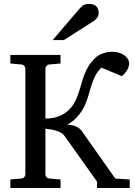

<svg xmlns="http://www.w3.org/2000/svg" viewBox="-20 -948 679 968"><path d="M469.2 0V-32.2L304.2 -264.2Q298.3 -272.9 287.4 -279.1Q276.4 -285.2 262.7 -289.3Q249 -293.5 234.9 -295.7Q220.7 -297.9 209 -298.8V-68.8Q209 -62 214.1 -55.4Q219.2 -48.8 230 -47.9L285.2 -43V0H32.2V-43L86.9 -47.9Q97.7 -48.8 102.8 -55.4Q107.9 -62 107.9 -68.8V-602.1Q107.9 -608.9 102.8 -615.5Q97.7 -622.1 86.9 -623L32.2 -627.9V-670.9H285.2V-627.9L230 -623Q219.2 -622.1 214.1 -615.5Q209 -608.9 209 -602.1V-350.1Q257.8 -350.1 293 -369.1Q328.1 -388.2 348.1 -418.9Q359.9 -437 367.7 -456.5Q375.5 -476.1 381.6 -496.3Q387.7 -516.6 393.6 -536.9Q399.4 -557.1 407.5 -576.9Q415.5 -596.7 427.2 -616Q439 -635.3 457 -652.8Q475.1 -670.9 498.8 -679Q522.5 -687 547.9 -687Q565.4 -687 580.8 -682.1Q596.2 -677.2 607.2 -669.2Q618.2 -661.1 624.5 -650.6Q630.9 -640.1 630.9 -628.9Q630.9 -611.8 621.1 -595Q611.3 -578.1 594.2 -564L491.2 -606.9Q470.7 -586.9 459.5 -564.2Q448.2 -541.5 440.4 -516.8Q432.6 -492.2 425.8 -466.6Q418.9 -440.9 407.2 -416Q399.9 -399.4 389.4 -384.3Q378.9 -369.1 367.2 -356.7Q355.5 -344.2 343 -334.7Q330.6 -325.2 318.8 -319.8Q346.2 -318.4 365.2 -309.6Q384.3 -300.8 397 -280.8L561 -47.9L633.8 -43V0ZM477.5 -883.3Q477.5 -869.6 470.9 -859.9Q464.4 -850.1 454.6 -843.3L302.2 -746.1H245.6L378.4 -901.4Q384.3 -907.7 389.2 -912.8Q394 -918 399.9 -921.4Q405.8 -924.8 413.3 -926.5Q420.9 -928.2 431.6 -928.2Q444.8 -928.2 453.6 -924.1Q462.4 -919.9 467.8 -913.6Q473.1 -907.2 475.3 -899.2Q477.5 -891.1 477.5 -883.3Z"/></svg>

Font: Charis SIL
Style: Regular
Weight: 400
Foundry: SIL International
Version: Version 4.112